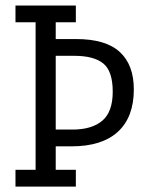

<svg xmlns="http://www.w3.org/2000/svg" viewBox="-20 -687 559 707"><path d="M37 -61.7H111.1V-604.9H37V-666.7H259.3V-604.9H185.2V-543.2H260.5Q369.1 -543.2 421 -495.7Q472.8 -448.1 472.8 -358Q472.8 -255.6 414.2 -201.9Q355.6 -148.1 243.2 -148.1H185.2V-61.7H259.3V0H37ZM246.9 -209.9Q318.5 -209.9 356.8 -242.6Q395.1 -275.3 395.1 -349.4Q395.1 -424.7 360.5 -453.1Q325.9 -481.5 253.1 -481.5H185.2V-209.9Z"/></svg>

Font: Slabo 27px
Style: Regular
Weight: 400
Version: Version 1.02 Build 003a